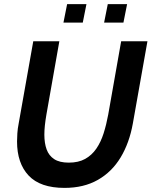

<svg xmlns="http://www.w3.org/2000/svg" viewBox="-20 -901 738 935"><path d="M294 14Q176 14 119.5 -46Q63 -106 63 -212Q63 -229 64.5 -252Q66 -275 71 -300L142 -700H269L206 -343Q201 -314 198.5 -290Q196 -266 196 -245Q196 -204 207 -173.5Q218 -143 244 -126Q270 -109 315 -109Q362 -109 394.5 -127Q427 -145 449 -177Q471 -209 484.5 -251.5Q498 -294 507 -343L570 -700H698L627 -300Q610 -205 567.5 -134.5Q525 -64 456.5 -25Q388 14 294 14ZM289 -791 306.9 -881H401L383.1 -791ZM487 -791 504.9 -881H599L581.1 -791Z"/></svg>

Font: Cabin VF Beta
Style: Italic
Weight: 400
Italic angle: -7°
Designer: Pablo Impallari
Foundry: Pablo Impallari. http://www.impallari.com Igino Marini. http://www.ikern.com
Version: Version 2.300